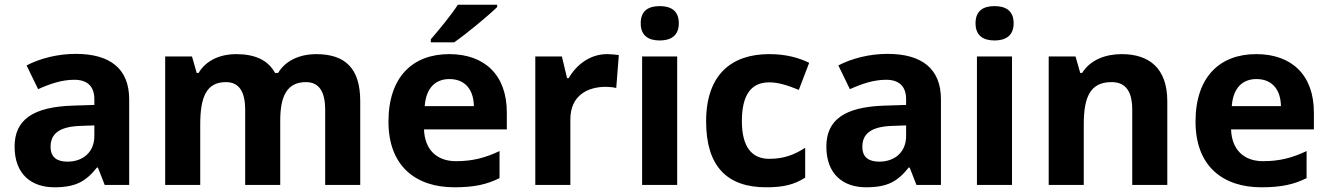

<svg xmlns="http://www.w3.org/2000/svg" viewBox="-20 -786 5647 816"><path d="M302 -557C225 -557 151 -538 93 -508L142 -407C193 -430 243 -447 296 -447C349 -447 381 -421 381 -364V-340L286 -337C123 -331 42 -279 42 -163C42 -45 114 10 211 10C302 10 345 -15 392 -74H396L425 0H529V-364C529 -494 448 -557 302 -557ZM323 -251 381 -253V-208C381 -138 331 -99 267 -99C224 -99 195 -116 195 -162C195 -214 227 -248 323 -251Z M1323 -556C1260 -556 1195 -532 1162 -476H1149C1119 -531 1063 -556 983 -556C920 -556 857 -532 824 -476H816L796 -546H682V0H831V-257C831 -373 857 -437 940 -437C996 -437 1022 -397 1022 -319V0H1171V-274C1171 -379 1201 -437 1280 -437C1336 -437 1362 -397 1362 -319V0H1511V-356C1511 -496 1447 -556 1323 -556Z M2093 -756V-766H1926C1897 -721 1843 -656 1811 -619V-606H1910C1961 -641 2055 -719 2093 -756ZM1889 -556C1735 -556 1631 -460 1631 -269C1631 -80 1747 10 1911 10C1995 10 2049 -2 2103 -29V-144C2042 -115 1988 -101 1918 -101C1834 -101 1785 -152 1782 -236H2134V-308C2134 -467 2040 -556 1889 -556ZM1890 -450C1960 -450 1993 -401 1994 -335H1785C1791 -414 1832 -450 1890 -450Z M2560 -556C2487 -556 2429 -510 2397 -454H2390L2368 -546H2255V0H2404V-278C2404 -381 2478 -417 2555 -417C2568 -417 2589 -415 2599 -412L2610 -552C2598 -554 2575 -556 2560 -556Z M2784 -760C2739 -760 2703 -743 2703 -687C2703 -632 2739 -614 2784 -614C2828 -614 2865 -632 2865 -687C2865 -743 2828 -760 2784 -760ZM2858 -546H2709V0H2858Z M3236 10C3312 10 3356 -2 3402 -31V-158C3356 -128 3311 -111 3249 -111C3175 -111 3133 -162 3133 -271C3133 -381 3171 -436 3249 -436C3289 -436 3328 -423 3375 -404L3419 -519C3378 -539 3324 -556 3249 -556C3090 -556 2981 -470 2981 -270C2981 -76 3073 10 3236 10Z M3752 -557C3675 -557 3601 -538 3543 -508L3592 -407C3643 -430 3693 -447 3746 -447C3799 -447 3831 -421 3831 -364V-340L3736 -337C3573 -331 3492 -279 3492 -163C3492 -45 3564 10 3661 10C3752 10 3795 -15 3842 -74H3846L3875 0H3979V-364C3979 -494 3898 -557 3752 -557ZM3773 -251 3831 -253V-208C3831 -138 3781 -99 3717 -99C3674 -99 3645 -116 3645 -162C3645 -214 3677 -248 3773 -251Z M4207 -760C4162 -760 4126 -743 4126 -687C4126 -632 4162 -614 4207 -614C4251 -614 4288 -632 4288 -687C4288 -743 4251 -760 4207 -760ZM4281 -546H4132V0H4281Z M4747 -556C4679 -556 4614 -532 4579 -476H4571L4551 -546H4437V0H4586V-257C4586 -373 4613 -437 4704 -437C4765 -437 4792 -397 4792 -319V0H4941V-356C4941 -496 4864 -556 4747 -556Z M5319 -556C5165 -556 5061 -460 5061 -269C5061 -80 5177 10 5341 10C5425 10 5479 -2 5533 -29V-144C5472 -115 5418 -101 5348 -101C5264 -101 5215 -152 5212 -236H5564V-308C5564 -467 5470 -556 5319 -556ZM5320 -450C5390 -450 5423 -401 5424 -335H5215C5221 -414 5262 -450 5320 -450Z"/></svg>

Font: Noto Traditional Nushu
Style: Bold
Weight: 700
Designer: LIU Zhao
Foundry: LiuZhao Studio
Version: Version 2.003